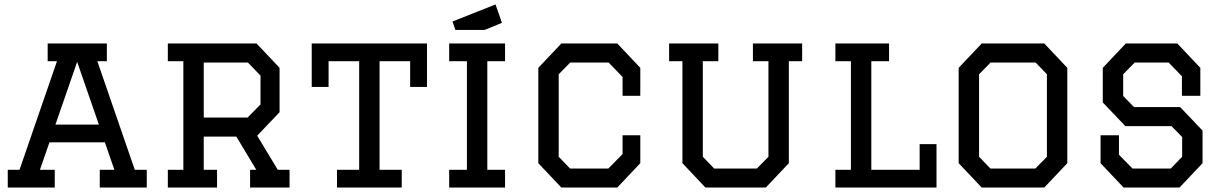

<svg xmlns="http://www.w3.org/2000/svg" viewBox="-20 -846 5514 866"><path d="M430 0V-80H496L453 -204H203L160 -80H227V0H15V-80H68L237 -570H195V-650H462V-570H419L588 -80H642V0ZM328 -567 230 -284H426Z M737 -650H1137L1241 -540V-340L1140 -234L1233 -80H1286V0H1108V-80H1136L1046 -230H899V-80H959V0H737V-80H807V-570H737ZM899 -564V-316H1097L1155 -375V-505L1098 -564Z M1792 0H1500V-80H1600V-570H1462V-454H1386V-650H1906V-454H1830V-570H1692V-80H1792Z M2006 -650H2258V-570H2178V-80H2258V0H2006V-80H2086V-570H2006ZM2215 -826 2244 -743 2166 -711H2034L2021 -749Z M2788 -236H2868V-110L2764 0H2512L2408 -110V-540L2512 -650H2764L2868 -540V-414H2788V-499L2725 -564H2552L2500 -511V-139L2551 -86H2724L2788 -151Z M3376 -650H3598V-570H3538V-110L3434 0H3162L3058 -110V-570H2998V-650H3220V-570H3150V-139L3201 -86H3394L3446 -139V-570H3376Z M3748 -650H3990V-570H3910V-80H4128V-196H4204V0H3748V-80H3818V-570H3748Z M4408 0 4304 -110V-540L4408 -650H4690L4794 -540V-110L4690 0ZM4447 -86H4650L4702 -139V-511L4651 -564H4448L4396 -511V-139Z M5394 -414H5311V-502L5251 -564H5098L5046 -511V-413L5095 -363H5303L5404 -257V-110L5300 0H5048L4944 -110V-236H5027V-148L5088 -86H5261L5312 -139V-228L5264 -277H5056L4954 -384V-540L5058 -650H5290L5394 -540Z"/></svg>

Font: Graduate
Style: Regular
Weight: 400
Version: Version 1.001